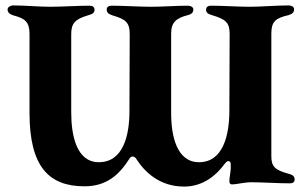

<svg xmlns="http://www.w3.org/2000/svg" viewBox="-20 -675 1126 709"><path d="M292 13C375 13 421 -31 458 -89C461 -95 466 -97 470 -97C474 -97 479 -94 482 -90C515 -38 571 14 660 14C733 14 782 -32 808 -68C814 -75 818 -80 822 -80C831 -80 832 -76 832 -65V-51C831 -35 827 -18 827 -6C827 3 831 6 837 6C853 6 882 -2 909 -2C945 -2 1007 2 1050 2C1061 2 1068 -2 1068 -12C1068 -24 1061 -29 1047 -33C995 -47 982 -60 982 -98V-551C982 -595 997 -608 1045 -619C1059 -623 1066 -629 1066 -641C1066 -650 1056 -655 1046 -655C1000 -655 944 -650 901 -650C863 -650 798 -654 759 -654C748 -654 741 -649 741 -639C741 -627 750 -623 763 -619C813 -604 828 -592 828 -550L827 -267C827 -176 804 -76 715 -76C633 -76 612 -172 612 -257V-551C612 -593 631 -608 673 -619C687 -622 694 -629 694 -640C694 -649 684 -654 674 -654C634 -654 578 -650 538 -650C499 -650 432 -654 392 -654C381 -654 374 -649 374 -640C374 -627 382 -623 396 -618C445 -604 459 -591 459 -549L458 -264C458 -175 435 -76 345 -76C263 -76 243 -174 243 -260V-550C243 -590 259 -605 307 -619C321 -623 329 -627 329 -639C329 -649 322 -654 310 -654C272 -654 204 -650 165 -650C125 -650 70 -655 28 -655C19 -655 8 -649 8 -640C8 -629 16 -622 30 -618C72 -607 89 -594 89 -550V-258C89 -60 160 13 292 13Z"/></svg>

Font: EB Garamond
Style: Bold
Weight: 700
Designer: Georg Duffner and Octavio Pardo
Foundry: Georg Duffner
Version: Version 1.000;PS 001.000;hotconv 1.0.88;makeotf.lib2.5.64775